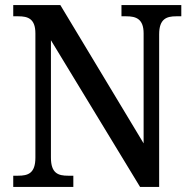

<svg xmlns="http://www.w3.org/2000/svg" viewBox="-20 -734 754 754"><path d="M32 0H268V-44H247C209 -44 180 -53 180 -115V-576L530 0H605V-599C605 -660 634 -670 672 -670H692V-714H457V-670H476C514 -670 544 -660 544 -603V-171L217 -714H32V-670H52C89 -670 119 -661 119 -603V-115C119 -53 90 -44 51 -44H32Z"/></svg>

Font: Noto Serif Armenian SemiCondensed Medium
Style: Regular
Weight: 500
Width: 4
Designer: Monotype Design Team
Foundry: Monotype Imaging Inc.
Version: Version 2.008